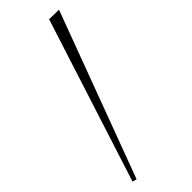

<svg xmlns="http://www.w3.org/2000/svg" viewBox="-221 -707 726 726"><g transform="rotate(-45 142.5 -344.0)"><path d="M222 -675 11 -18 28 -13 274 -674Z"/></g></svg>

Font: Bigelow Rules
Style: Regular
Weight: 400
Designer: Astigmatic (AOETI)
Foundry: Astigmatic (AOETI)
Version: Version 1.000